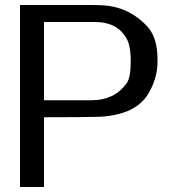

<svg xmlns="http://www.w3.org/2000/svg" viewBox="-20 -745 690 768"><path d="M610 -508Q610 -592 572 -636Q496 -720 385 -724Q376 -725 331 -725H60V3H156V-276Q322 -276 380 -278Q523 -286 573 -370Q610 -431 610 -498ZM156 -344V-657H360Q448 -657 485 -593Q503 -564 503 -499Q503 -434 486 -411Q437 -344 347 -344Z"/></svg>

Font: Sawarabi Gothic
Style: Regular
Weight: 400
Designer: mshio (mshio@users.sourceforge.jp)
Version: Version 20141215